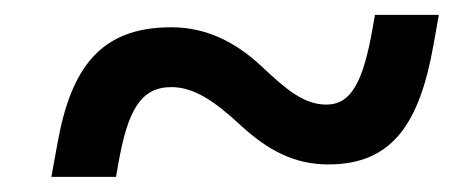

<svg xmlns="http://www.w3.org/2000/svg" viewBox="-20 -474 626 257"><path d="M48.8 -237.3H135.3L138.2 -253.9C150.9 -326.7 168.5 -357.4 209.5 -357.4C239.7 -357.4 267.6 -338.4 302.2 -306.2C339.4 -272 375 -253.9 419.4 -253.9C505.4 -253.9 541.5 -309.1 560.1 -413.1L567.4 -454.1H481.9L479 -437.5C466.3 -364.7 450.2 -334 417 -334C387.2 -334 363.8 -353.5 331.1 -384.3C294.4 -418.9 254.9 -437.5 209 -437.5C114.3 -437.5 75.2 -382.8 57.1 -283.2Z"/></svg>

Font: Cascadia Code SemiLight
Style: Italic
Weight: 350
Italic angle: -10°
Monospace: yes
Designer: Aaron Bell
Foundry: Saja Typeworks
Version: Version 2404.023